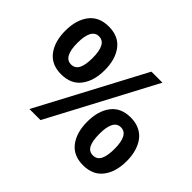

<svg xmlns="http://www.w3.org/2000/svg" viewBox="-158 -973 1227 1227"><g transform="rotate(45 455.5 -360.0)"><path d="M200.2 -299.8Q112.3 -299.8 67.1 -359.4Q22 -418.9 22 -516.1Q22 -613.3 67.1 -672.6Q112.3 -731.9 200.2 -731.9Q288.6 -731.9 333.7 -672.6Q378.9 -613.3 378.9 -516.1Q378.9 -418.9 333.7 -359.4Q288.6 -299.8 200.2 -299.8ZM200.2 -389.2Q236.3 -389.2 252.7 -421.1Q269 -453.1 269 -516.1Q269 -643.1 200.2 -643.1Q131.8 -643.1 131.8 -516.1Q131.8 -389.2 200.2 -389.2ZM213.9 0 596.2 -720.2H695.8L314 0ZM710 -419.9Q754.9 -419.9 789.6 -403.6Q824.2 -387.2 845.7 -357.9Q867.2 -328.6 878.2 -289.8Q889.2 -251 889.2 -204.1Q889.2 -106.9 843.8 -47.4Q798.3 12.2 710 12.2Q622.1 12.2 577.1 -47.4Q532.2 -106.9 532.2 -204.1Q532.2 -301.3 577.1 -360.6Q622.1 -419.9 710 -419.9ZM642.1 -204.1Q642.1 -141.1 658.2 -109.1Q674.3 -77.1 710 -77.1Q746.1 -77.1 762.5 -109.1Q778.8 -141.1 778.8 -204.1Q778.8 -331.1 710 -331.1Q642.1 -331.1 642.1 -204.1Z"/></g></svg>

Font: Aspekta 400
Style: Bold
Weight: 700
Designer: Ivo Dolenc
Version: Version 2.000